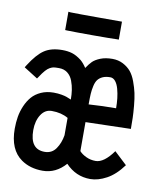

<svg xmlns="http://www.w3.org/2000/svg" viewBox="-76 -720 670 781"><g transform="rotate(10 259.0 -329.5)"><path d="M365.2 -655.3V-581.1H356.9Q328.6 -580.1 258.3 -580.1Q185.5 -580.1 152.3 -581.1L143.6 -581.5V-657.2L152.8 -656.2Q184.6 -655.3 276.9 -655.3Q276.9 -655.3 356.9 -655.3ZM86.4 -158.2Q86.4 -79.1 147 -79.1Q176.8 -79.1 193.4 -103Q210 -127 215.3 -159.7V-231.4Q187 -248 147.5 -248Q119.6 -248 103 -222.2Q86.4 -196.3 86.4 -158.2ZM290 -300.3Q348.1 -304.2 402.8 -304.2Q402.8 -325.2 400.6 -345Q398.4 -364.7 393.3 -383.3Q388.2 -401.9 379.2 -413.1Q370.1 -424.3 357.9 -424.3Q339.4 -424.3 326.9 -418.7Q314.5 -413.1 307.1 -403.8Q299.8 -394.5 295.9 -377.7Q292 -360.8 291 -344Q290 -327.1 290 -300.3ZM246.6 -47.4Q206.5 -2 152.3 -2Q100.1 -2 63.5 -27.8Q11.2 -64.5 11.2 -150.9Q11.2 -176.8 15.1 -200.2Q19 -223.6 28.8 -246.3Q38.6 -269 53 -285.6Q67.4 -302.2 90.3 -312.5Q113.3 -322.8 142.1 -322.8Q159.7 -322.8 174.6 -320.1Q189.5 -317.4 195.8 -314.9Q202.1 -312.5 215.3 -307.1Q215.3 -327.6 212.6 -345.9Q210 -364.3 202.9 -383.3Q195.8 -402.3 181.4 -413.6Q167 -424.8 146.5 -424.8H142.1Q130.9 -424.8 124.3 -423.8Q117.7 -422.9 108.9 -418.2Q100.1 -413.6 90.8 -403.1Q81.5 -392.6 69.8 -374.5L64.9 -367.7L7.8 -403.8L13.2 -412.6Q44.4 -461.9 73 -480.7Q101.6 -499.5 146.5 -499.5Q169.4 -499.5 187.3 -494.1Q205.1 -488.8 226.1 -472.7Q239.3 -461.4 250.5 -443.8Q262.2 -461.4 272.9 -472.2Q283.7 -482.9 304.4 -491.2Q325.2 -499.5 353.5 -499.5Q377.9 -499.5 397.7 -489.3Q417.5 -479 430.2 -463.9Q442.9 -448.7 451.9 -424.3Q460.9 -399.9 465.6 -378.4Q470.2 -356.9 472.9 -326.9Q475.6 -296.9 476.1 -277.6Q476.6 -258.3 476.6 -231.9L290 -227.1V-107.4Q300.3 -95.7 318.4 -87.2Q336.4 -78.6 357.9 -78.6Q392.1 -78.6 430.2 -131.8L482.4 -83Q451.2 -40.5 416 -21.5Q380.9 -2.4 348.6 -2.4Q289.1 -2.4 246.6 -47.4Z"/></g></svg>

Font: Fantasque Sans Mono
Style: Regular
Weight: 400
Monospace: yes
Designer: Jany Belluz
Version: Version 1.8.0 ; ttfautohint (v1.8.2)